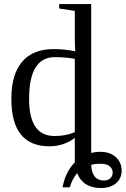

<svg xmlns="http://www.w3.org/2000/svg" viewBox="-20 -714 622 950"><path d="M224.1 9.8Q36.1 9.8 36.1 -225.1Q36.1 -345.7 89.4 -408.4Q142.6 -471.2 246.1 -471.2Q298.8 -471.2 353 -460Q350.1 -476.1 350.1 -541V-660.2L272.9 -671.9V-693.8H431.2V42.5Q452.6 37.1 475.1 37.1Q524.4 37.1 553.2 63.5Q582 89.8 582 130.4Q582 168.5 554.4 192.4Q526.9 216.3 479.5 216.3Q390.6 216.3 361.8 142.6Q337.9 170.4 325.2 212.9H289.6Q303.2 137.2 350.6 88.9L350.1 79.6V-31.7Q295.4 9.8 224.1 9.8ZM124 -225.1Q124 -132.3 155.3 -86.7Q186.5 -41 251 -41Q306.2 -41 350.1 -60.1V-422.9Q306.6 -431.2 251 -431.2Q124 -431.2 124 -225.1ZM537.6 139.6Q537.6 122.1 523.2 109.1Q508.8 96.2 476.1 96.2Q450.7 96.2 431.2 101.6Q432.6 139.2 448.5 159.2Q464.4 179.2 493.7 179.2Q514.2 179.2 525.9 168Q537.6 156.7 537.6 139.6Z"/></svg>

Font: Times New Roman
Style: Regular
Weight: 400
Designer: Steve Matteson
Foundry: Ascender Corporation
Version: Version 2.00.3